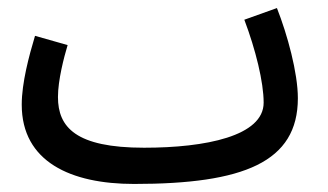

<svg xmlns="http://www.w3.org/2000/svg" viewBox="-20 -436 814 477"><path d="M313 21C585 21 720 -33 720 -192C720 -255 694 -350 668 -416L587 -387C615 -313 635 -232 635 -181C635 -98 491 -69 338 -69C168 -69 124 -120 124 -195C124 -237 139 -294 148 -324L67 -347C52 -297 34 -230 34 -176C34 -34 156 21 313 21Z"/></svg>

Font: Noto Sans Arabic UI XCn Md
Style: Regular
Weight: 500
Width: 2
Designer: Monotype Design Team, Nadine Chahine and Nizar Qandah
Foundry: Monotype Imaging Inc.
Version: Version 2.010